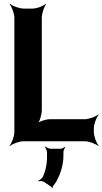

<svg xmlns="http://www.w3.org/2000/svg" viewBox="-20 -757 549 1029"><path d="M204 -168V-661C204 -685 217 -722 227 -735L225 -737C214 -725 178 -711 154 -711H107C83 -711 46 -725 33 -737L31 -735C43 -722 57 -685 57 -661V-50C57 -26 43 11 31 24L33 26C46 14 83 0 107 0H433C457 0 494 14 507 26L509 24C497 11 483 -26 483 -50V-68C483 -92 497 -129 509 -142L507 -144C494 -132 457 -118 433 -118H247C227 -118 190 -107 178 -94L180 -92C193 -104 204 -144 204 -168ZM216 218 255 244C257 245 259 250 259 252L262 251C262 249 262 244 263 242C271 233 278 223 284 212C303 176 320 130 320 75V58C320 49 326 37 329 33L326 30C323 34 313 40 306 40H250C242 40 228 33 224 28L221 31C225 36 232 51 232 61V82C232 128 223 161 210 190C206 198 192 209 185 211L187 215C193 213 208 213 216 218Z"/></svg>

Font: Asimov
Style: EdgeNar
Weight: 500
Designer: Google
Version: Version 2.000980: 2014